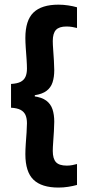

<svg xmlns="http://www.w3.org/2000/svg" viewBox="-20 -698 384 844"><path d="M318.5 -666V-575Q309 -577.5 297.2 -579.5Q285.5 -581.5 272 -581.5Q240 -581.5 226 -566.5Q212 -551.5 212 -517.5Q212 -503 213.8 -479.2Q215.5 -455.5 217 -431Q218.5 -406.5 218.5 -389.5Q218.5 -359 211 -336Q203.5 -313 184.8 -298.8Q166 -284.5 133 -279.5V-270.5L127.5 -275Q163.5 -270.5 183.2 -255.8Q203 -241 210.8 -217.5Q218.5 -194 218.5 -163Q218.5 -146 217 -121.5Q215.5 -97 213.8 -73.2Q212 -49.5 212 -34.5Q212 -0.5 226 14.8Q240 30 273.5 30Q286.5 30 298 27.8Q309.5 25.5 318.5 23V115Q300.5 120 279.8 123.2Q259 126.5 237 126.5Q163 126.5 127.2 92Q91.5 57.5 91.5 -20.5Q91.5 -39 93.2 -64.8Q95 -90.5 96.8 -115.5Q98.5 -140.5 98.5 -156Q98.5 -178 92 -192.5Q85.5 -207 70.5 -215Q55.5 -223 28.5 -224.5V-329Q55.5 -330.5 70.5 -338.2Q85.5 -346 92 -360.5Q98.5 -375 98.5 -396.5Q98.5 -413 96.8 -437.8Q95 -462.5 93.2 -488Q91.5 -513.5 91.5 -531Q91.5 -608.5 127.2 -643Q163 -677.5 237 -677.5Q259 -677.5 280 -674.2Q301 -671 318.5 -666Z"/></svg>

Font: Anek Telugu SemiBold
Style: Regular
Weight: 600
Designer: Omkar Bhoir (Telugu), Yesha Goshar (Latin)
Foundry: Ek Type
Version: Version 1.003